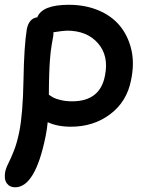

<svg xmlns="http://www.w3.org/2000/svg" viewBox="-35 -528 631 809"><path d="M28.8 261.2Q5.9 261.2 -6.3 244.4Q-18.6 227.5 -13.2 196.8Q-9.8 179.7 0.7 159.2Q11.2 138.7 23.9 106.4Q36.6 74.2 45.9 28.8Q61.5 -47.4 64 -191.2Q66.4 -335 78.1 -405.8Q87.4 -450.7 122.1 -455.1Q142.6 -507.8 254.9 -507.8Q323.7 -507.8 379.4 -484.6Q435.1 -461.4 469.7 -419.7Q504.4 -377.9 518.3 -319.3Q532.2 -260.7 517.1 -189.9Q499.5 -99.6 429.4 -46.9Q359.4 5.9 264.2 5.9Q206.5 5.9 166 -13.2Q163.1 16.6 157.2 45.9Q113.8 261.2 28.8 261.2ZM189 -374Q185.5 -357.4 182.9 -339.8Q180.2 -322.3 178.5 -308.8Q176.8 -295.4 175.5 -276.1Q174.3 -256.8 173.6 -246.8Q172.9 -236.8 172.4 -215.6Q171.9 -194.3 171.6 -187.5Q171.4 -180.7 171.1 -157.2Q170.9 -133.8 170.9 -128.9Q183.6 -120.1 192.1 -115.7Q200.7 -111.3 221.7 -106.2Q242.7 -101.1 269 -101.1Q386.7 -101.1 407.2 -209Q424.3 -292.5 377.9 -345.7Q331.5 -398.9 247.1 -398.9Q234.4 -398.9 189.9 -392.1Q190.9 -386.7 189 -374Z"/></svg>

Font: Shantell Sans Normal
Style: Italic
Weight: 500
Italic angle: -11.31°
Designer: Stephen Nixon, Anya Danilova, Shantell Martin
Foundry: Arrow Type
Version: Version 1.006;[559af2be0]